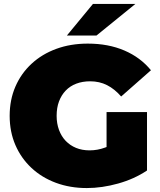

<svg xmlns="http://www.w3.org/2000/svg" viewBox="-20 -937 809 973"><path d="M420 16Q335 16 263.5 -10.5Q192 -37 139.5 -86Q87 -135 58 -202Q29 -269 29 -350Q29 -431 58 -498Q87 -565 140 -614Q193 -663 265.5 -689.5Q338 -716 425 -716Q529 -716 610.5 -681Q692 -646 745 -581L594 -448Q561 -486 522.5 -505.5Q484 -525 437 -525Q398 -525 366.5 -513Q335 -501 313 -478Q291 -455 279 -423Q267 -391 267 -350Q267 -311 279 -278.5Q291 -246 313 -223Q335 -200 365.5 -187.5Q396 -175 434 -175Q474 -175 512 -189Q516 -190 520 -192V-369H725V-73Q661 -30 579 -7Q497 16 420 16ZM319 -757 451 -917H666L469 -757Z"/></svg>

Font: Montserrat Thin Black
Style: Regular
Weight: 900
Version: Version 9.000